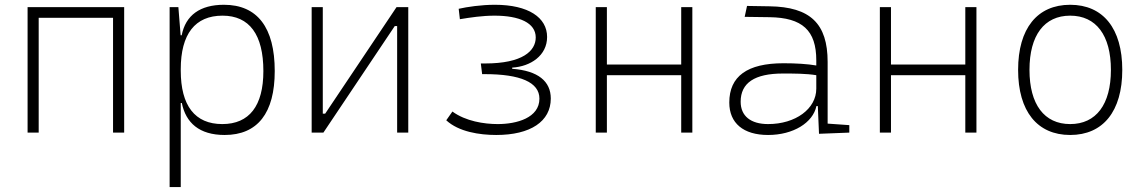

<svg xmlns="http://www.w3.org/2000/svg" viewBox="-20 -547 4728 792"><path d="M446.3 0H492.2V-517.6H93.8V0H139.6V-473.6H446.3Z M679.7 224.6H725.6V-122.1H730C746.6 -40.5 801.8 9.8 906.7 9.8C1042.5 9.8 1113.3 -80.6 1113.3 -253.9C1113.3 -433.6 1041.5 -527.3 903.8 -527.3C805.7 -527.3 745.6 -484.4 729.5 -401.4H725.1L715.8 -517.6H679.7ZM725.6 -255.9V-261.2C725.6 -406.7 784.7 -482.4 897.9 -482.4C1008.8 -482.4 1066.4 -404.3 1066.4 -253.9C1066.4 -110.4 1008.3 -35.2 897 -35.2C784.2 -35.2 725.6 -110.8 725.6 -255.9Z M1265.6 0H1314L1608.4 -439.5H1618.2V0H1664.1V-517.6H1615.7L1321.3 -78.1H1311.5V-517.6H1265.6Z M2026.9 9.8C2168 9.8 2252 -45.9 2252 -140.6C2252 -211.4 2199.7 -255.4 2092.8 -263.2V-268.1C2168.5 -272.5 2236.8 -317.9 2236.8 -394.5C2236.8 -474.6 2159.7 -527.3 2021.5 -527.3C1964.8 -527.3 1906.7 -518.6 1872.1 -510.7L1877 -467.8C1921.4 -475.1 1970.2 -482.4 2020 -482.4C2122.6 -482.4 2189.9 -452.6 2189.9 -392.6C2189.9 -336.9 2135.7 -285.2 1981 -285.2H1963.4L1968.8 -241.2H1979.5C2126.5 -241.2 2205.1 -207.5 2205.1 -140.1C2205.1 -61 2111.8 -35.2 2033.2 -35.2C1977.1 -35.2 1900.9 -46.9 1846.2 -86.9L1820.8 -50.8C1872.1 -3.4 1957.5 9.8 2026.9 9.8Z M2790 0H2835.9V-517.6H2790V-280.8H2483.4V-517.6H2437.5V0H2483.4V-236.8H2790Z M3358.4 4.9 3483.4 0V-30.8L3394 -37.1V-291.5C3394 -449.7 3322.3 -518.6 3154.3 -521L3061.5 -522.5L3051.8 -477.5L3154.3 -476.1C3289.6 -474.1 3347.2 -421.9 3347.2 -297.9V-276.9C3311 -283.2 3262.7 -286.1 3211.9 -286.1C3062.5 -286.1 2988.3 -232.4 2988.3 -124C2988.3 -39.1 3046.4 9.8 3148.4 9.8C3252.4 9.8 3333.5 -41 3347.7 -109.4H3353.5ZM3347.2 -236.8V-181.2C3347.2 -98.1 3261.7 -35.2 3148.4 -35.2C3076.7 -35.2 3035.2 -68.4 3035.2 -127.4C3035.2 -205.1 3092.8 -243.7 3209.5 -243.7C3253.9 -243.7 3306.2 -243.7 3347.2 -236.8Z M3961.9 0H4007.8V-517.6H3961.9V-280.8H3655.3V-517.6H3609.4V0H3655.3V-236.8H3961.9Z M4394.5 9.8C4530.3 9.8 4609.4 -87.9 4609.4 -258.8C4609.4 -429.7 4530.3 -527.3 4394.5 -527.3C4258.8 -527.3 4179.7 -429.7 4179.7 -258.8C4179.7 -87.9 4258.8 9.8 4394.5 9.8ZM4394.5 -35.2C4287.6 -35.2 4226.6 -116.2 4226.6 -258.8C4226.6 -401.4 4287.6 -482.4 4394.5 -482.4C4501.5 -482.4 4562.5 -401.4 4562.5 -258.8C4562.5 -116.2 4501.5 -35.2 4394.5 -35.2Z"/></svg>

Font: Cascadia Mono PL ExtraLight
Style: Regular
Weight: 200
Monospace: yes
Designer: Aaron Bell
Foundry: Saja Typeworks
Version: Version 2404.023